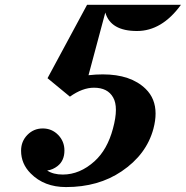

<svg xmlns="http://www.w3.org/2000/svg" viewBox="-20 -757 762 787"><path d="M250.5 9.8Q161.1 9.8 106 -45.9Q66.4 -85.4 66.4 -139.2Q66.4 -177.7 92.3 -204.1Q118.2 -230.5 155.3 -230.5Q192.4 -230.5 218.3 -204.1Q244.1 -177.7 244.1 -140.1Q244.1 -99.1 216.8 -77.1Q196.8 -61 173.3 -58.1Q198.2 -41.5 237.3 -41.5Q307.1 -41.5 367.7 -96.2Q419.9 -143.6 442.9 -229.5Q455.1 -274.4 455.1 -306.6Q455.1 -337.9 443.8 -357.4Q421.4 -397.5 365.2 -397.5Q317.9 -397.5 266.6 -360.8L174.8 -436.5L336.9 -737.3H721.7Q643.6 -629.9 541.5 -629.9Q433.6 -629.9 411.6 -705.6L342.8 -448.7Q373 -452.1 401.4 -452.1Q516.1 -452.1 577.1 -392.6Q617.7 -353 617.7 -291.5Q617.7 -262.7 608.9 -229.5Q580.6 -123.5 478.5 -54.7Q383.3 9.8 250.5 9.8Z"/></svg>

Font: Cursive Sans
Style: Bold
Weight: 700
Italic angle: -15°
Designer: Wojciech Kalinowski "wmk69" (wmk69@o2.pl)
Foundry: Wojciech Kalinowski "wmk69" (wmk69@o2.pl)
Version: Wersja 3.1.0; 2022-02-18